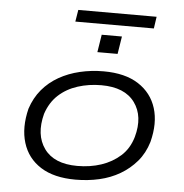

<svg xmlns="http://www.w3.org/2000/svg" viewBox="-54 -829 853 889"><g transform="rotate(5 372.0 -384.0)"><path d="M329 8Q229 8 167 -31.5Q105 -71 83.5 -141Q62 -211 84 -300Q101 -352 133 -390Q165 -428 209 -453Q253 -478 306 -490.5Q359 -503 416 -503Q516 -503 578 -463Q640 -423 661.5 -354Q683 -285 660 -196Q644 -143 611.5 -105Q579 -67 535.5 -41.5Q492 -16 439.5 -4Q387 8 329 8ZM332 -56Q392 -56 443 -73Q494 -90 532 -124Q570 -158 586 -213Q613 -310 566.5 -374Q520 -438 411 -438Q353 -438 301.5 -421.5Q250 -405 213 -371Q176 -337 158 -283Q132 -184 178 -120Q224 -56 332 -56ZM265 -721 274 -776H638L630 -721ZM379 -589 392 -671H486L473 -589Z"/></g></svg>

Font: Nunito Sans 7pt Expanded Light
Style: Italic
Weight: 300
Width: 7
Italic angle: -9°
Designer: Vernon Adams
Foundry: Vernon Adams
Version: Version 3.101;gftools[0.9.27]